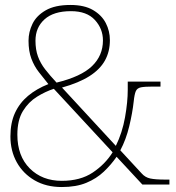

<svg xmlns="http://www.w3.org/2000/svg" viewBox="-20 -744 708 774"><path d="M229 10Q166 10 119.5 -17Q73 -44 47.5 -90Q22 -136 22 -194Q22 -249 40.5 -289Q59 -329 93 -357.5Q127 -386 175 -405Q155 -430 136.5 -453.5Q118 -477 106.5 -507.5Q95 -538 95 -580Q95 -615 111 -648Q127 -681 164.5 -702.5Q202 -724 264 -724Q320 -724 355 -703.5Q390 -683 406.5 -651Q423 -619 423 -582Q423 -536 403 -500Q383 -464 340.5 -437Q298 -410 230 -391L447 -156Q473 -209 484 -271Q495 -333 495 -382V-415H627V-395H596Q564 -395 548.5 -392Q533 -389 527.5 -376.5Q522 -364 519 -335Q514 -289 501 -235Q488 -181 465 -138L551 -45Q565 -29 585.5 -24.5Q606 -20 648 -20H663V0H554L450 -112Q428 -80 398.5 -52Q369 -24 328 -7Q287 10 229 10ZM229 -15Q304 -15 354 -48.5Q404 -82 434 -130L197 -386Q163 -375 129 -354Q95 -333 72.5 -296.5Q50 -260 50 -201Q50 -115 100 -65Q150 -15 229 -15ZM208 -411Q307 -435 351 -477.5Q395 -520 395 -581Q395 -628 362.5 -663.5Q330 -699 266 -699Q196 -699 159.5 -666Q123 -633 123 -580Q123 -544 133 -516.5Q143 -489 162 -464.5Q181 -440 208 -411Z"/></svg>

Font: Noto Serif Thai Thin
Style: Regular
Weight: 250
Version: Version 2.001